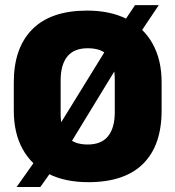

<svg xmlns="http://www.w3.org/2000/svg" viewBox="-20 -696 687 752"><path d="M326 17.5Q234 17.5 168.8 -15.8Q103.5 -49 68.8 -111.8Q34 -174.5 34 -263.5V-373.5Q34 -508.5 106.8 -581.5Q179.5 -654.5 321 -654.5Q413 -654.5 478.2 -620.8Q543.5 -587 578.2 -524Q613 -461 613 -373.5V-263.5Q613 -126.5 540.5 -54.5Q468 17.5 326 17.5ZM45 36.5 148.5 -110 186 -162.5 418.5 -539.5 450.5 -589 509 -676H602L504 -530L467 -480.5L233 -97L205.5 -59L138 36.5ZM323.5 -130Q377 -130 403.2 -162.5Q429.5 -195 429.5 -256V-386Q429.5 -443.5 405.2 -475.2Q381 -507 323.5 -507Q269.5 -507 243.5 -474.5Q217.5 -442 217.5 -381V-251Q217.5 -190 243.5 -160Q269.5 -130 323.5 -130Z"/></svg>

Font: Anek Telugu ExtraBold
Style: Regular
Weight: 800
Designer: Omkar Bhoir (Telugu), Yesha Goshar (Latin)
Foundry: Ek Type
Version: Version 1.003